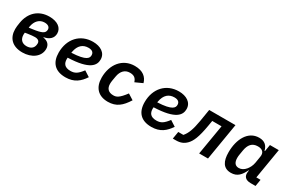

<svg xmlns="http://www.w3.org/2000/svg" viewBox="79 -1419 3443 2323"><g transform="rotate(30 1800.5 -258.0)"><path d="M278.4 12.1C408.7 12.1 509.6 -61.1 509.6 -168C509.6 -226.6 473.7 -262.8 410.5 -272L410.9 -276.6C484.7 -290.5 532 -330.3 532 -397.7C532 -475.9 463.1 -528.1 350.5 -528.1C198.2 -528.1 98.4 -431.8 73.9 -285.5C66.8 -245.4 63.6 -215.9 63.6 -190C63.6 -68.5 136.4 12.1 278.4 12.1ZM184.7 -183.2C184.7 -193.5 185.7 -203.5 186.8 -210.6L221.9 -216.3C267.8 -223 297.2 -225.9 320.3 -225.9C362.9 -225.9 387.1 -208.5 387.1 -174.7C387.1 -165.5 386 -158 384.9 -152C377.1 -105.1 339.8 -78.8 284.8 -78.8C220.5 -78.8 184.7 -118.6 184.7 -183.2ZM197.1 -286.9 199.6 -302.6C213.8 -386.4 264.2 -437.1 335.2 -437.1C386.7 -437.1 410.2 -412.3 410.2 -382.5C410.2 -376.8 409.4 -370.7 408.4 -366.1C400.9 -331.3 371.8 -310.4 246.8 -293.7Z M879.6 12.1C1004.3 12.1 1071.4 -47.9 1126.8 -131L1047.9 -181.5C992.9 -109 957.4 -85.2 894.9 -85.2C812.1 -85.2 785.9 -128.2 785.9 -188.6C785.9 -192.8 785.9 -198.9 786.9 -207.7C1092.7 -218 1144.2 -307.2 1144.2 -387.1C1144.2 -480.1 1062.1 -528.1 959.2 -528.1C781.6 -528.1 661.9 -398.4 661.9 -208.5C661.9 -67.8 735.1 12.1 879.6 12.1ZM795.5 -281.6 797.6 -294.4C815.3 -392.8 870 -437.9 947.1 -437.9C1001.1 -437.9 1023.4 -413.4 1023.4 -377.1C1023.4 -338.4 1002.8 -290.8 795.5 -281.6Z M1472.3 12.1C1590.9 12.1 1657.7 -46.5 1725.1 -153.8L1645.6 -203.8C1569.6 -102.3 1535.2 -88.8 1491.5 -88.8C1422.6 -88.8 1388.8 -126.4 1388.8 -191.1C1388.8 -206 1390.6 -222.3 1393.1 -238.3L1403.4 -298.3C1417.3 -382.1 1464.5 -427.2 1531.6 -427.2C1591.6 -427.2 1618.3 -403.1 1634.2 -353.3L1735.8 -399.5C1715.2 -474.1 1657.7 -528.1 1542.6 -528.1C1371.1 -528.1 1263.5 -389.2 1263.5 -206C1263.5 -71 1336.3 12.1 1472.3 12.1Z M2079.9 12.1C2204.5 12.1 2271.7 -47.9 2327.1 -131L2248.2 -181.5C2193.2 -109 2157.7 -85.2 2095.2 -85.2C2012.4 -85.2 1986.2 -128.2 1986.2 -188.6C1986.2 -192.8 1986.2 -198.9 1987.2 -207.7C2293 -218 2344.5 -307.2 2344.5 -387.1C2344.5 -480.1 2262.4 -528.1 2159.4 -528.1C1981.9 -528.1 1862.2 -398.4 1862.2 -208.5C1862.2 -67.8 1935.4 12.1 2079.9 12.1ZM1995.7 -281.6 1997.9 -294.4C2015.6 -392.8 2070.3 -437.9 2147.4 -437.9C2201.3 -437.9 2223.7 -413.4 2223.7 -377.1C2223.7 -338.4 2203.1 -290.8 1995.7 -281.6Z M2378.2 3.9H2420.5C2484.4 3.9 2526.3 -14.2 2564.3 -52.2C2609.7 -97.7 2643.1 -172.9 2672.2 -345.5L2684.7 -419.4H2814.6L2744 0H2867.5L2953.5 -516H2586.3L2558.6 -347.3C2536.9 -218 2509.9 -147.7 2466.3 -98.4H2395.2Z M3192.5 12.1C3282.7 12.1 3325.3 -43 3364.7 -122.5H3369L3365.8 -101.6C3355.8 -38 3390.6 0 3462 0H3531.6L3547.2 -94.5H3488.3L3558.6 -516H3435L3419.4 -422.2H3413.7C3396.7 -489.7 3356.9 -528.1 3280.2 -528.1C3123.6 -528.1 3044.7 -370 3044.7 -191.1C3044.7 -63.9 3086.6 12.1 3192.5 12.1ZM3169.7 -184.7C3169.7 -201 3171.2 -216.3 3173.7 -230.5L3184.3 -294.4C3198.5 -378.6 3237.2 -429.7 3318.2 -429.7C3384.6 -429.7 3415.1 -395.2 3404.8 -335.2L3389.6 -242.2C3382.1 -197.4 3360.4 -160.2 3341.6 -137.4C3314.6 -104.8 3282 -86.3 3245.4 -86.3C3191.1 -86.3 3169.7 -126.8 3169.7 -184.7Z"/></g></svg>

Font: Margiela Mono Italic SmBold It
Style: Regular
Weight: 600
Designer: Mike Abbink, Paul van der Laan, Pieter van Rosmalen
Foundry: Bold Monday
Version: Version 2.003 2021